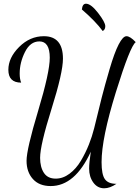

<svg xmlns="http://www.w3.org/2000/svg" viewBox="-20 -915 751 1034"><path d="M607 75Q572 99 541 99Q505 99 482.5 68Q460 37 460 -7Q460 -38 469 -98Q384 87 253 87Q191 87 157 49Q123 11 123 -49Q123 -111 185.5 -318.5Q248 -526 248 -604Q248 -692 192 -692Q143 -692 114.5 -635Q86 -578 86 -519Q86 -489 94 -470Q25 -470 25 -539Q25 -604 83 -662Q141 -720 216 -720Q319 -720 319 -599Q319 -524 257.5 -328.5Q196 -133 196 -65Q196 -15 216.5 16Q237 47 280 47Q319 47 354.5 20.5Q390 -6 415.5 -49Q441 -92 458.5 -136Q476 -180 487 -224Q512 -328 528 -390.5Q544 -453 570 -542Q596 -631 619 -675.5Q642 -720 661 -720Q681 -720 711 -688Q681 -667 604 -418.5Q527 -170 527 -42Q527 25 545 50Q563 75 607 75ZM421 -864Q424 -895 443 -895Q470 -895 508.5 -845Q547 -795 547 -774Q547 -755 533 -748Q495 -800 421 -864Z"/></svg>

Font: Dancing Script
Style: Regular
Weight: 400
Designer: Pablo Impallari
Foundry: Pablo Impallari. www.impallari.com
Version: Version 1.002